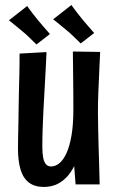

<svg xmlns="http://www.w3.org/2000/svg" viewBox="-20 -731 463 761"><path d="M153.8 10Q117.4 10 94.4 -7.6Q71.4 -25.2 61.3 -59.5Q51.2 -93.8 51.2 -142.8Q51.2 -157.4 51.7 -182.4Q52.2 -207.4 52.9 -240.5Q53.6 -273.6 54 -311Q54.4 -343.2 55.1 -372.1Q55.8 -401 56.5 -426.6Q57.2 -452.2 57.4 -475.3Q57.6 -498.4 57.6 -518.6L164.4 -524.6Q163.4 -499.6 162 -474.3Q160.6 -449 159.2 -421.8Q157.8 -394.6 156 -363.5Q154.2 -332.4 152.2 -293.8Q151.2 -270.6 150.2 -249.3Q149.2 -228 148.7 -209.6Q148.2 -191.2 148 -175.5Q147.8 -159.8 147.8 -148.2Q147.8 -123.2 151.2 -105.9Q154.6 -88.6 162.2 -79.9Q169.8 -71.2 182.4 -71.2Q199.4 -71.2 215.1 -83.8Q230.8 -96.4 243.4 -123.7Q256 -151 263.4 -194.1Q270.8 -237.2 270.8 -297.8L315.8 -301.8Q315.2 -250.6 309.4 -203.7Q303.6 -156.8 291.9 -117.8Q280.2 -78.8 261.1 -50.2Q242 -21.6 215.3 -5.8Q188.6 10 153.8 10ZM279.6 0 271.2 -109.2Q271.4 -158.6 271.1 -205.3Q270.8 -252 270.8 -297.8Q270.8 -325 270.6 -356.2Q270.4 -387.4 270 -418.3Q269.6 -449.2 269.4 -477.3Q269.2 -505.4 268.8 -526.8L377 -525.2Q375.4 -495.6 374.3 -468.6Q373.2 -441.6 372.1 -416.7Q371 -391.8 369.9 -368.5Q368.8 -345.2 368.5 -323.9Q368.2 -302.6 368.2 -282.8Q368.6 -256.6 369.1 -223.9Q369.6 -191.2 370.6 -156.7Q371.6 -122.2 372.6 -91Q373.6 -59.8 374.1 -36Q374.6 -12.2 375 0ZM299.8 -558.6Q301 -558 291.7 -566.8Q282.4 -575.6 269.8 -588.1Q257.2 -600.6 246 -609.4Q234.8 -618.8 221.8 -629.4Q208.8 -640 199.7 -647.5Q190.6 -655 190.6 -654.4L263.2 -711.2Q262.6 -711.8 269.1 -702.6Q275.6 -693.4 285.9 -680.3Q296.2 -667.2 305.6 -655.4Q317.2 -641.8 328.4 -628.6Q339.6 -615.4 346.9 -607.4Q354.2 -599.4 353 -600ZM124.4 -554.6Q125.6 -554 116.3 -562.8Q107 -571.6 94.4 -584.1Q81.8 -596.6 70.6 -605.4Q59.4 -614.8 46.4 -625.4Q33.4 -636 24.3 -643.5Q15.2 -651 15.2 -650.4L87.8 -707.2Q87.2 -707.8 93.7 -698.6Q100.2 -689.4 110.5 -676.3Q120.8 -663.2 130.2 -651.4Q141.8 -637.8 153 -624.6Q164.2 -611.4 171.5 -603.4Q178.8 -595.4 177.6 -596Z"/></svg>

Font: Truculenta
Style: Regular
Weight: 400
Designer: Ivan Castro, Eva Sanz & Omnibus-Type Team
Foundry: Omnibus-Type
Version: Version 1.002